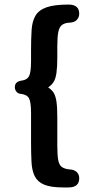

<svg xmlns="http://www.w3.org/2000/svg" viewBox="-20 -668 373 841"><path d="M191 -285Q208 -297 216 -311Q224 -325 227.5 -350Q231 -375 231 -419V-465Q231 -507 235.5 -528.5Q240 -550 252 -559Q264 -568 287 -569Q306 -570 316.5 -581Q327 -592 327 -608Q327 -648 280 -648Q218 -648 184 -636Q150 -624 135.5 -599.5Q121 -575 118.5 -537Q116 -499 116 -449V-400Q116 -352 107.5 -335Q99 -318 75 -315Q45 -311 45 -286Q45 -275 52 -266.5Q59 -258 70 -257Q98 -254 107 -237.5Q116 -221 116 -172V-46Q116 4 118 42Q120 80 132.5 104.5Q145 129 174 141Q203 153 255 153H280Q327 153 327 113Q327 96 316 85.5Q305 75 284 74Q263 72 251 63.5Q239 55 235 33Q231 11 231 -30V-152Q231 -197 227.5 -221.5Q224 -246 216 -260Q208 -274 191 -285Z"/></svg>

Font: Beiruti
Style: Bold
Weight: 700
Designer: Arlette Boutros
Foundry: Boutros
Version: Version 1.41